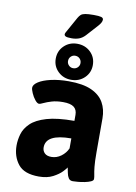

<svg xmlns="http://www.w3.org/2000/svg" viewBox="-99 -974 742 1045"><g transform="rotate(10 272.5 -451.0)"><path d="M236 -764Q211 -764 203 -768Q195 -772 195 -779Q195 -784 198.5 -790Q202 -796 208 -807L248 -879Q255 -891 262.5 -897.5Q270 -904 286 -907Q302 -910 333 -910Q362 -910 374 -906.5Q386 -903 386 -893Q386 -878 367 -857L310 -794Q294 -777 276 -770.5Q258 -764 236 -764ZM272 -541Q229 -541 199.5 -569.5Q170 -598 170 -640Q170 -683 199.5 -711.5Q229 -740 272 -740Q316 -740 345.5 -711.5Q375 -683 375 -640Q375 -598 345.5 -569.5Q316 -541 272 -541ZM272 -605Q287 -605 297 -615Q307 -625 307 -639Q307 -654 297 -664Q287 -674 272 -674Q258 -674 248 -664Q238 -654 238 -639Q238 -625 248 -615Q258 -605 272 -605ZM190 8Q109 8 75.5 -34.5Q42 -77 42 -138Q42 -169 51.5 -201.5Q61 -234 90 -262Q119 -290 176.5 -307Q234 -324 329 -324V-357Q329 -386 310.5 -400Q292 -414 251 -414Q215 -414 188.5 -406Q162 -398 145.5 -390Q129 -382 123 -382Q113 -382 100.5 -397.5Q88 -413 79.5 -432.5Q71 -452 71 -462Q71 -479 95.5 -495Q120 -511 163.5 -521Q207 -531 262 -531Q341 -531 388 -509.5Q435 -488 456 -450.5Q477 -413 477 -364V-176Q477 -124 480 -96.5Q483 -69 486 -55.5Q489 -42 489 -31Q489 -22 475.5 -16Q462 -10 442.5 -6Q423 -2 404.5 -0.5Q386 1 377 1Q361 1 353.5 -10.5Q346 -22 343 -38.5Q340 -55 337 -68Q334 -62 316.5 -43.5Q299 -25 267.5 -8.5Q236 8 190 8ZM239 -109Q268 -109 292.5 -127Q317 -145 329 -172V-227Q189 -227 189 -153Q189 -134 201.5 -121.5Q214 -109 239 -109Z"/></g></svg>

Font: Asap
Style: Bold
Weight: 700
Designer: Pablo Cosgaya
Foundry: Omnibus-Type
Version: Version 3.001; ttfautohint (v1.8.3)